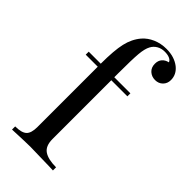

<svg xmlns="http://www.w3.org/2000/svg" viewBox="-205 -679 728 728"><g transform="rotate(45 159.0 -315.5)"><path d="M292.7 -608.9Q317.7 -588.7 317.7 -558.9Q317.7 -540.3 305.6 -528.2Q293.5 -516.1 275 -516.1Q256.5 -516.1 243.5 -527.8Q230.6 -539.5 230.6 -559.7Q230.6 -576.6 239.9 -587.1Q249.2 -597.6 264.5 -600.8Q262.1 -608.9 251.6 -613.7Q241.1 -618.5 225 -618.5Q207.3 -618.5 193.5 -610.5Q179.8 -602.4 172.6 -588.7Q163.7 -572.6 160.9 -541.1Q158.1 -509.7 158.1 -435.5V-414.5H244.4V-398.4H158.1V-83.1Q158.1 -46 179.4 -31.5Q200.8 -16.9 243.5 -16.9V0L224.2 -0.8Q141.9 -3.2 119.4 -3.2Q98.4 -3.2 24.2 0V-16.9Q58.1 -16.9 71.8 -29.4Q85.5 -41.9 85.5 -75V-398.4H21V-414.5H85.5Q85.5 -485.5 94.4 -524.2Q103.2 -562.9 126.6 -590.3Q142.7 -608.9 167.7 -619.8Q192.7 -630.6 222.6 -630.6Q264.5 -630.6 292.7 -608.9Z"/></g></svg>

Font: Playfair Display
Style: Regular
Weight: 400
Designer: Claus Eggers Sørensen
Foundry: Claus Eggers Sørensen
Version: Version 1.005; ttfautohint (v1.2) -l 10 -r 42 -G 200 -x 21 -